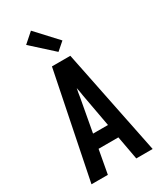

<svg xmlns="http://www.w3.org/2000/svg" viewBox="-240 -1071 980 1158"><g transform="rotate(-30 250.0 -492.5)"><path d="M37 0 186 -735H314L463 0H349L319 -164H181L151 0ZM198 -260H302L260 -490Q258 -504 255.5 -518.5Q253 -533 250 -547Q247 -533 244.5 -518.5Q242 -504 240 -490ZM264 -791 116 -925 184 -985 319 -839Z"/></g></svg>

Font: Iosevka SS04
Style: Bold
Weight: 700
Monospace: yes
Designer: Belleve Invis
Foundry: Belleve Invis
Version: Version 19.0.0; ttfautohint (v1.8.4)